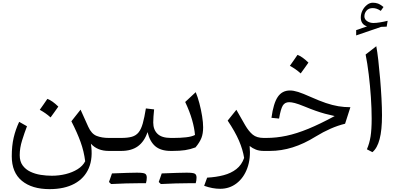

<svg xmlns="http://www.w3.org/2000/svg" viewBox="-20 -1084 2859 1379"><path d="M558.6 -296.4 613.8 -173.8Q636.7 -122.6 674.1 -107.9Q711.4 -93.3 761.2 -93.3H761.7V0H761.2Q721.2 0 689.5 -12.5Q657.7 -24.9 632.8 -51.8Q648.9 50.8 617.7 123.8Q586.4 196.8 514.4 235.6Q442.4 274.4 335.9 274.4Q209.5 274.4 137 214.6Q64.5 154.8 64.5 38.1Q64.5 -36.6 78.1 -95.2Q91.8 -153.8 117.7 -209L173.8 -177.2Q155.8 -130.4 138.7 -75.7Q121.6 -21 121.6 30.3Q121.6 75.2 142.6 104Q163.6 132.8 197.8 149.2Q231.9 165.5 272.5 171.9Q313 178.2 352.1 178.2Q403.8 178.2 452.1 166.3Q500.5 154.3 537.6 131.1Q574.7 107.9 591.8 74.2Q583 2.9 558.8 -64Q534.7 -130.9 492.7 -212.9ZM320.3 -374Q355.5 -360.8 398.9 -318.4Q385.3 -298.8 371.6 -279.8Q357.9 -260.7 343.3 -240.7Q309.6 -271.5 265.6 -295.4Q279.8 -315.4 293.2 -334.5Q306.6 -353.5 320.3 -374Z M977.5 231.9Q891.6 231.9 777.8 237.8Q772.5 231.9 762.7 223.1Q768.1 207 773.7 191.9Q779.3 176.8 784.2 161.6Q916.5 156.2 963.1 156.2Q1009.8 156.2 1022 163.6Q1034.2 170.9 1034.2 191.2Q1034.2 211.4 1028.3 231.9ZM761.7 0Q745.6 0 745.6 -32.7V-60.5Q745.6 -93.3 761.7 -93.3H850.6Q897.5 -93.3 927.2 -101.8Q957 -110.4 975.3 -133.1Q993.7 -155.8 1005.4 -197.5Q1017.1 -239.3 1027.8 -305.2L1086.9 -298.3Q1084 -270.5 1082.3 -247.1Q1080.6 -223.6 1080.6 -204.1Q1080.6 -152.8 1111.1 -123Q1141.6 -93.3 1206.5 -93.3H1207V0H1206.5Q1135.7 0 1095.9 -33.2Q1056.2 -66.4 1039.6 -135.3Q1017.1 -67.9 970.9 -33.9Q924.8 0 850.6 0Z M1335 231.9Q1249 231.9 1135.3 237.8Q1129.9 231.9 1120.1 223.1Q1125.5 207 1131.1 191.9Q1136.7 176.8 1141.6 161.6Q1273.9 156.2 1320.6 156.2Q1367.2 156.2 1379.4 163.6Q1391.6 170.9 1391.6 191.2Q1391.6 211.4 1385.7 231.9ZM1207 0Q1190.9 0 1190.9 -32.7V-60.5Q1190.9 -93.3 1207 -93.3H1228.5Q1274.9 -93.3 1316.4 -97.9Q1357.9 -102.5 1380.4 -114.7Q1376.5 -163.6 1359.6 -222.9Q1342.8 -282.2 1310.1 -351.6L1385.7 -421.9Q1399.9 -388.2 1412.1 -342Q1424.3 -295.9 1431.6 -250Q1439 -204.1 1439 -169.9Q1439 -125 1426.8 -93.5Q1414.6 -62 1384.3 -25.4Q1346.7 -11.2 1309.1 -5.6Q1271.5 0 1219.7 0Z M1677.7 -295.4 1740.7 -185.1Q1766.6 -140.6 1795.4 -116.9Q1824.2 -93.3 1874 -93.3H1874.5V0H1874Q1842.3 0 1817.9 -9.5Q1793.5 -19 1772.9 -35.6Q1781.7 54.2 1756.1 123.8Q1730.5 193.4 1679.4 232.7Q1628.4 272 1561.5 272Q1505.9 272 1446.3 250.5L1467.8 191.9Q1532.2 188.5 1585.9 174.3Q1639.6 160.2 1677.7 130.4Q1715.8 100.6 1733.4 50.3Q1724.1 -9.3 1696.5 -73.5Q1668.9 -137.7 1615.2 -217.8Z M2062.5 -434.1Q2088.4 -434.1 2121.6 -423.6Q2154.8 -413.1 2211.4 -387.7Q2272.5 -360.4 2320.1 -344.2Q2367.7 -328.1 2410.2 -321Q2452.6 -314 2496.6 -314L2458.5 -195.3Q2407.7 -183.1 2354.2 -159.7Q2300.8 -136.2 2247.6 -103.5Q2163.1 -50.8 2081.5 -25.4Q2000 0 1918.9 0H1874.5Q1858.4 0 1858.4 -32.7V-60.5Q1858.4 -93.3 1874.5 -93.3H1892.6Q1964.4 -93.3 2037.6 -108.9Q2110.8 -124.5 2195.1 -159.2Q2279.3 -193.8 2383.8 -250.5Q2346.7 -258.3 2314.5 -267.1Q2282.2 -275.9 2247.6 -288.1Q2212.9 -300.3 2168 -318.8Q2122.6 -337.4 2097.7 -343.8Q2072.8 -350.1 2057.1 -350.1Q2025.9 -350.1 2011 -325.7Q1996.1 -301.3 1984.4 -232.4L1929.7 -237.8Q1943.8 -342.3 1975.1 -388.2Q2006.3 -434.1 2062.5 -434.1ZM2116.7 -689.9Q2151.9 -676.8 2195.3 -634.3Q2181.6 -614.7 2168 -595.7Q2154.3 -576.7 2139.6 -556.6Q2106 -587.4 2062 -611.3Q2076.2 -631.3 2089.6 -650.4Q2103 -669.4 2116.7 -689.9Z M2682.6 -752Q2689.9 -713.9 2697 -651.9Q2704.1 -589.8 2710.2 -518.1Q2716.3 -446.3 2720 -377.2Q2723.6 -308.1 2723.6 -255.9Q2723.6 -149.4 2706.5 -84.5Q2689.5 -19.5 2654.8 8.8L2615.2 -11.7Q2633.8 -54.7 2641.6 -104.2Q2649.4 -153.8 2649.4 -231.9Q2649.4 -303.7 2643.8 -386.5Q2638.2 -469.2 2628.4 -549.3Q2618.7 -629.4 2606 -692.4ZM2597.2 -966.3Q2597.2 -945.3 2616.9 -932.1Q2636.7 -918.9 2662.6 -918.9Q2681.2 -918.9 2707.5 -923.1Q2733.9 -927.2 2764.2 -934.6L2757.3 -892.6L2717.8 -891.1L2538.1 -829.6V-867.7L2616.2 -894.5Q2571.3 -909.2 2571.3 -958.5Q2571.3 -985.4 2583.7 -1009.5Q2596.2 -1033.7 2616 -1049.1Q2635.7 -1064.5 2657.7 -1064.5Q2677.7 -1064.5 2694.3 -1058.6Q2710.9 -1052.7 2734.4 -1033.7L2714.8 -1005.9Q2698.2 -1017.1 2684.3 -1021.5Q2670.4 -1025.9 2657.2 -1025.9Q2628.9 -1025.9 2613 -1008.1Q2597.2 -990.2 2597.2 -966.3Z"/></svg>

Font: Pinar-DS2-FD Regular
Style: Regular
Weight: 400
Designer: Amin Abedi
Version: Version 2.000